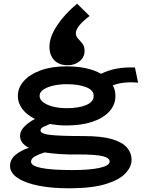

<svg xmlns="http://www.w3.org/2000/svg" viewBox="-20 -837 790 1033"><path d="M338 -162Q291 -162 249 -170Q229 -162 213.5 -154.5Q198 -147 198 -135Q198 -117 251 -111Q304 -105 429 -105Q527 -105 583.5 -88Q640 -71 664 -42Q688 -13 688 22Q688 60 655.5 95Q623 130 551.5 152.5Q480 175 362 176Q264 177 190 162.5Q116 148 75 120.5Q34 93 34 56Q34 21 62.5 -3Q91 -27 135 -42Q88 -66 88 -106Q88 -132 110 -155Q132 -178 168 -197Q124 -219 100 -251Q76 -283 76 -320Q76 -365 108 -401Q140 -437 199 -458.5Q258 -480 338 -480Q453 -480 524 -440Q562 -459 606.5 -467.5Q651 -476 706 -474L723 -392Q686 -396 651 -392.5Q616 -389 587 -378Q601 -352 601 -320Q601 -273 568 -237Q535 -201 476 -181.5Q417 -162 338 -162ZM338 -255Q404 -255 444 -272Q484 -289 484 -321Q484 -352 443.5 -368Q403 -384 338 -384Q301 -384 267.5 -376.5Q234 -369 213.5 -355Q193 -341 193 -321Q193 -301 213.5 -286Q234 -271 267 -263Q300 -255 338 -255ZM147 33Q147 78 369 78Q464 78 517 66Q570 54 570 32Q570 13 533.5 3.5Q497 -6 400 -6Q349 -5 303.5 -8Q258 -11 220 -17Q190 -8 168.5 4Q147 16 147 33ZM395 -817 462 -751Q388 -695 388 -658Q388 -642 399.5 -630Q411 -618 423 -603Q435 -588 435 -563Q435 -530 409 -508Q383 -486 344 -486Q298 -486 272 -513Q246 -540 246 -585Q246 -638 287.5 -700.5Q329 -763 395 -817Z"/></svg>

Font: Inconsolata ExtraExpanded ExtraBold
Style: Regular
Weight: 800
Width: 8
Monospace: yes
Designer: Raph Levien, Cyreal, Brenton Simpson
Foundry: Raph Levien, Cyreal, Google
Version: Version 3.001; ttfautohint (v1.8.2.53-6de2)